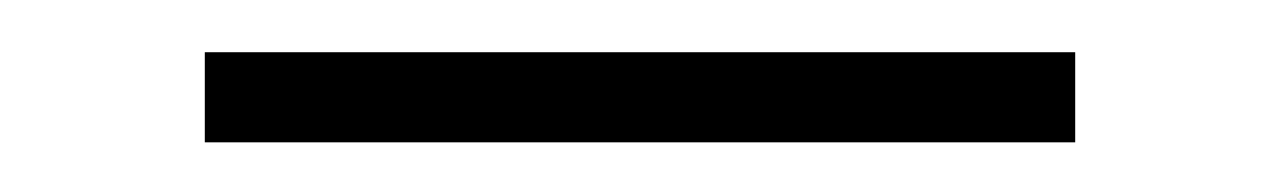

<svg xmlns="http://www.w3.org/2000/svg" viewBox="-20 -338 500 75"><path d="M60 -282.4V-317.6H400V-282.4Z"/></svg>

Font: Kalnia Thin
Style: Regular
Weight: 100
Version: Version 1.105